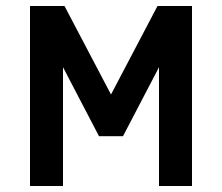

<svg xmlns="http://www.w3.org/2000/svg" viewBox="-20 -620 740 640"><path d="M620 0H510V-396L390 -166H310L190 -396V0H80V-600H195L350 -305L505 -600H620Z"/></svg>

Font: Gauge Heavy
Style: Heavy
Weight: 900
Designer: Daniel Pimley
Foundry: Daniel Pimley
Version: Version 2.0